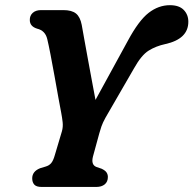

<svg xmlns="http://www.w3.org/2000/svg" viewBox="-20 -740 766 760"><path d="M407 -39.5Q407 -20.5 394.5 -10.2Q382 0 361 0H145Q124 0 115.8 -9.2Q107.5 -18.5 107.5 -34Q107.5 -61.5 138.5 -74L160 -80.5Q174.5 -84.5 182.8 -94.5Q191 -104.5 197 -126L225 -220Q230 -237.5 228 -256Q226 -274.5 222.5 -292.5Q218.5 -313 211.2 -353Q204 -393 195.8 -439Q187.5 -485 179.8 -525Q172 -565 167 -585.5Q159 -619 127 -626.5Q98 -635.5 98 -660.5Q97.5 -678 109.5 -689Q121.5 -700 142.5 -700H231Q264 -700 280.8 -686.5Q297.5 -673 303.5 -641.5Q307 -622 313.2 -587.2Q319.5 -552.5 327.2 -510.2Q335 -468 343 -424.5Q351 -381 358 -344.5L486 -578.5Q529 -658.5 568.2 -689Q607.5 -719.5 652.5 -719.5Q689 -719.5 707.2 -700.8Q725.5 -682 725.5 -654Q725.5 -585.5 634 -565.5Q597 -557.5 568.2 -539.5Q539.5 -521.5 510.5 -469.5L397.5 -274Q386.5 -254 381.5 -239.5Q376.5 -225 373 -212L348 -120.5Q339.5 -87.5 362 -79L382.5 -72Q397 -65 402 -57Q407 -49 407 -39.5Z"/></svg>

Font: Fraunces 9pt SuperSoft SemiBold
Style: Italic
Weight: 600
Italic angle: -16°
Version: Version 1.000;[0bf87f6ff]